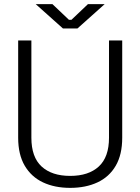

<svg xmlns="http://www.w3.org/2000/svg" viewBox="-20 -896 680 930"><path d="M68 -229V-700H132V-229Q132 -135 181.5 -89.5Q231 -44 320 -44Q409 -44 458.5 -89.5Q508 -135 508 -229V-700H572V-229Q572 -147 540.5 -93Q509 -39 452 -12.5Q395 14 320 14Q245 14 188.5 -12.5Q132 -39 100 -93Q68 -147 68 -229ZM285 -758 153 -876H234L314 -800H326L406 -876H487L355 -758Z"/></svg>

Font: Space Grotesk Frontify Light
Style: Regular
Weight: 300
Designer: Florian Karsten
Version: Version 2.000